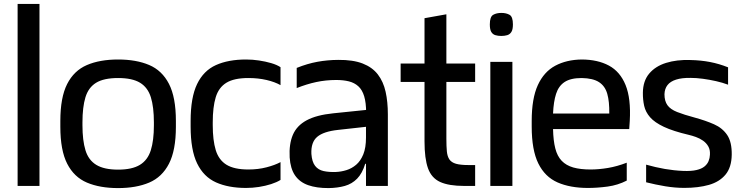

<svg xmlns="http://www.w3.org/2000/svg" viewBox="-20 -950 3787 981"><path d="M70 0V-930H181.7V0Z M583.3 11Q490.3 11 424.3 -17Q358.3 -45 323.3 -113.5Q288.3 -182 288.3 -302V-332Q288.3 -452 323 -520.5Q357.7 -589 423.7 -617.5Q489.7 -646 583.3 -646Q676 -646 742 -618Q808 -590 843.3 -521.5Q878.7 -453 878.7 -332V-302Q878.7 -182 843.3 -113.5Q808 -45 742 -17Q676 11 583.3 11ZM583.4 -83.3Q655 -83.3 694.8 -107.7Q734.7 -132 750.5 -182.2Q766.3 -232.5 766.3 -309.9V-324.7Q766.3 -403 750.8 -453Q735.3 -503 695.6 -527.2Q656 -551.3 583.6 -551.3Q510.3 -551.3 471 -527.1Q431.7 -502.9 416.5 -452.8Q401.3 -402.7 401.3 -324.7V-309.9Q401.3 -232.7 416.7 -182.3Q432 -132 471.9 -107.7Q511.8 -83.3 583.4 -83.3Z M1413.3 -515Q1384.7 -531.3 1342 -541.3Q1299.3 -551.3 1249 -551.3Q1176 -551.3 1136.7 -527.2Q1097.3 -503 1082.2 -453Q1067 -403 1067 -324.7V-310.7Q1067 -233.3 1082.3 -183Q1097.7 -132.7 1137.2 -108.3Q1176.7 -84 1249 -84Q1299 -84 1341.8 -95.2Q1384.7 -106.3 1413.3 -121.7V-30.7Q1394.3 -18.7 1365.2 -9.3Q1336 0 1303 5.2Q1270 10.3 1237 10.3Q1147.3 10.3 1084 -18Q1020.7 -46.3 987.3 -114.8Q954 -183.3 954 -303.3V-332Q954 -452 987 -520.5Q1020 -589 1083.3 -617.5Q1146.7 -646 1237 -646Q1270 -646 1303.3 -641Q1336.7 -636 1365.7 -627.5Q1394.7 -619 1413.3 -606.7Z M1850 0V-307Q1850 -313 1850 -322.3Q1850 -331.7 1850.3 -341.8Q1850.7 -352 1850.7 -360.8Q1850.7 -369.7 1850.7 -373.7Q1850.7 -425.3 1840.7 -458.3Q1830.7 -491.3 1810.7 -509.3Q1790.7 -527.3 1762.5 -534.3Q1734.3 -541.3 1698 -541.3Q1644.7 -541.3 1595.3 -530.7Q1546 -520 1496 -500V-603Q1550.7 -625 1601.8 -634.3Q1653 -643.7 1708 -644Q1783.7 -644.7 1833 -625.5Q1882.3 -606.3 1910.5 -569.7Q1938.7 -533 1950.2 -481.3Q1961.7 -429.7 1961.7 -365.3V0ZM1659 11Q1597.7 11.3 1554.3 -4Q1511 -19.3 1487.3 -54Q1463.7 -88.7 1460 -146Q1456.3 -214 1476.3 -261Q1496.3 -308 1546.5 -335.2Q1596.7 -362.3 1682 -371L1870 -390.3V-304.3L1707.3 -286.3Q1633 -278.3 1600.7 -250.8Q1568.3 -223.3 1571 -163.7Q1574 -123 1590 -102.5Q1606 -82 1633.3 -76Q1660.7 -70 1695.7 -71.3Q1723 -72.3 1750 -80.7Q1777 -89 1799.7 -108.2Q1822.3 -127.3 1836.2 -161.3Q1850 -195.3 1850 -247.3L1868 -113H1846Q1831 -64 1804.7 -37.2Q1778.3 -10.3 1741.7 0Q1705 10.3 1659 11Z M2351.7 0Q2273.3 0 2229 -20.2Q2184.7 -40.3 2166.8 -90.2Q2149 -140 2149 -227.3V-435H2260.7V-240.7Q2260.7 -202 2263.2 -176.3Q2265.7 -150.7 2276.2 -135.3Q2286.7 -120 2309.7 -113.3Q2332.7 -106.7 2374 -106.7H2407.7V0ZM2027 -531.3V-625.3H2407.7V-531.3ZM2149 -296V-857L2260.7 -877V-296Z M2485.3 0V-634H2598V0ZM2541.3 -766.3Q2524.7 -766.3 2511.2 -770.3Q2497.7 -774.3 2490.2 -786.7Q2482.7 -799 2482.7 -825.2Q2482.7 -864.4 2499.7 -874.2Q2516.7 -884 2541.7 -884Q2566.7 -884 2583.7 -874.2Q2600.7 -864.4 2600.7 -825.2Q2600.7 -799 2592.8 -786.7Q2585 -774.3 2571.5 -770.3Q2558 -766.3 2541.3 -766.3Z M2983.7 10.3Q2893 10.3 2828.7 -18Q2764.3 -46.3 2730.5 -114.8Q2696.7 -183.3 2696.7 -303.3V-332Q2696.7 -447 2728 -515.2Q2759.3 -583.3 2817 -614.2Q2874.7 -645 2952 -646Q3033.7 -645.7 3091 -615Q3148.3 -584.3 3176.3 -515.5Q3204.3 -446.7 3197.7 -332L3195 -290.7H2805.7Q2807 -231.3 2817.2 -191.7Q2827.3 -152 2850 -128.3Q2872.7 -104.7 2909 -94.3Q2945.3 -84 2997.7 -84Q3039 -84 3086 -91.8Q3133 -99.7 3182.3 -118.7V-27.3Q3137 -4 3084.8 3.2Q3032.7 10.3 2983.7 10.3ZM2805.7 -370H3093Q3094 -431 3082.8 -470.5Q3071.7 -510 3040.8 -530.2Q3010 -550.3 2952 -551.3Q2895.7 -551.3 2864.8 -531Q2834 -510.7 2821.2 -470.5Q2808.3 -430.3 2805.7 -370Z M3476.3 10Q3428.7 10 3378.7 1.7Q3328.7 -6.7 3281.3 -18.7V-108.7Q3330 -95 3376.8 -86.8Q3423.7 -78.7 3470.7 -76.7Q3512 -75 3538.3 -81.2Q3564.7 -87.3 3579.3 -99.3Q3594 -111.3 3600.3 -126.8Q3606.7 -142.3 3607.3 -159.3Q3609 -184.3 3599 -201.8Q3589 -219.3 3572.2 -231.2Q3555.3 -243 3535.8 -250Q3516.3 -257 3499 -261Q3419.3 -279.7 3372 -302Q3324.7 -324.3 3301.5 -351Q3278.3 -377.7 3271.3 -409.2Q3264.3 -440.7 3264.7 -476Q3265.3 -536.3 3297 -574Q3328.7 -611.7 3383.3 -628.7Q3438 -645.7 3506.7 -643.3Q3560.3 -642.3 3607.7 -633.2Q3655 -624 3700 -606V-517.3Q3671.7 -528 3638.2 -535.5Q3604.7 -543 3571.3 -547.5Q3538 -552 3508.3 -552Q3464 -552.7 3434.5 -543.3Q3405 -534 3390.5 -515.3Q3376 -496.7 3375 -468.7Q3375 -433.7 3390.2 -412.5Q3405.3 -391.3 3439.8 -377.7Q3474.3 -364 3530.3 -349Q3585.3 -334 3628.3 -315Q3671.3 -296 3695.5 -260.2Q3719.7 -224.3 3718.7 -159.3Q3717.7 -94.7 3686.8 -57.7Q3656 -20.7 3602 -5.3Q3548 10 3476.3 10Z"/></svg>

Font: Matangi Light
Style: Regular
Weight: 300
Designer: Prashant Pant
Foundry: The Graphic Ant
Version: Version 3.002